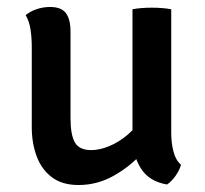

<svg xmlns="http://www.w3.org/2000/svg" viewBox="-20 -521 588 550"><path d="M470.5 -140Q470.5 -112 476.8 -87.2Q483 -62.5 498.5 -49Q494.5 -34 483 -17.5Q471.5 -1 458.5 7.5Q407 -1 383.2 -39.2Q359.5 -77.5 359.5 -128V-494.5Q383 -499 415 -499Q446 -499 470.5 -494.5ZM71 -386Q71 -412.5 67.5 -436.2Q64 -460 53.5 -477.5Q65.5 -488 84.2 -494.5Q103 -501 123.5 -501Q156 -501 169 -483.2Q182 -465.5 182 -431V-182.5Q182 -135 194.5 -113Q207 -91 241.5 -91Q265.5 -91 293.2 -102.5Q321 -114 346.5 -135.8Q372 -157.5 387.5 -187.5V-83Q354 -45 306.5 -18Q259 9 205 9Q158.5 9 129 -13Q99.5 -35 85.2 -72.8Q71 -110.5 71 -157Z"/></svg>

Font: Signika Negative Light Medium
Style: Regular
Weight: 500
Version: Version 2.001